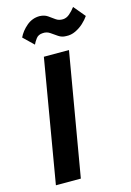

<svg xmlns="http://www.w3.org/2000/svg" viewBox="-136 -989 719 1056"><g transform="rotate(-15 223.0 -461.5)"><path d="M77 -833Q93 -867 125.5 -894.5Q158 -922 200 -922Q227 -921 245 -908.5Q263 -896 280 -883.5Q297 -871 321 -872Q341 -873 358.5 -888Q376 -903 391 -923L446 -857Q433 -838 413 -819.5Q393 -801 367 -788.5Q341 -776 313 -778Q289 -778 270 -791Q251 -804 233 -816.5Q215 -829 192 -827Q167 -826 154 -808.5Q141 -791 135 -777ZM165 -700H308L188 0H46Z"/></g></svg>

Font: Von Semi
Style: Italic
Weight: 600
Version: Version 4.000; ttfautohint (v1.8.4.7-5d5b)